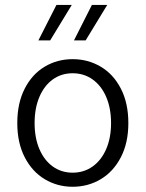

<svg xmlns="http://www.w3.org/2000/svg" viewBox="-20 -731 579 764"><path d="M490.7 -241.2Q490.7 -162.6 460.9 -105.2Q431.2 -47.9 380.6 -17.8Q330.1 12.2 269 12.2Q208.5 12.2 158.2 -17.8Q107.9 -47.9 78.4 -105.2Q48.8 -162.6 48.8 -241.2Q48.8 -320.8 78.4 -378.4Q107.9 -436 158 -465.8Q208 -495.6 269 -495.6Q330.1 -495.6 380.6 -465.8Q431.2 -436 460.9 -378.4Q490.7 -320.8 490.7 -241.2ZM421.9 -241.2Q421.9 -300.3 402.6 -345.2Q383.3 -390.1 348.6 -414.8Q314 -439.5 269 -439.5Q224.1 -439.5 189.9 -414.8Q155.8 -390.1 136.7 -345.2Q117.7 -300.3 117.7 -241.2Q117.7 -182.6 136.7 -137.9Q155.8 -93.3 189.9 -68.6Q224.1 -43.9 269 -43.9Q314 -43.9 348.6 -68.6Q383.3 -93.3 402.6 -137.9Q421.9 -182.6 421.9 -241.2ZM265.6 -711.4 179.7 -570.3H132.8L204.6 -711.4ZM406.7 -711.4 320.8 -570.3H274.4L345.7 -711.4Z"/></svg>

Font: Varta
Style: Light
Weight: 300
Designer: Joana Correia, Viktoriya Grabowska, Eben Sorkin
Foundry: Sorkin Type
Version: Version 1.002; ttfautohint (v1.3) -l 8 -r 24 -G 200 -x 12 -H